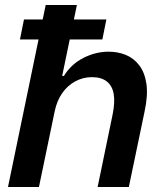

<svg xmlns="http://www.w3.org/2000/svg" viewBox="-20 -749 648 769"><path d="M12 0 163 -729H288L229 -445H236Q265 -492 314 -517Q363 -542 415 -542Q452 -542 484 -529Q516 -516 538 -487Q560 -458 566.5 -412.5Q573 -367 559 -302L496 0H371L431 -290Q441 -339 435.5 -372Q430 -405 408 -422.5Q386 -440 348 -440Q313 -440 282 -423.5Q251 -407 229.5 -376.5Q208 -346 199 -303L136 0ZM60 -591 76 -671H406L390 -591Z"/></svg>

Font: Mona Sans ExtraLight SemiBold
Style: Italic
Weight: 600
Italic angle: -11.6951°
Version: Version 2.000